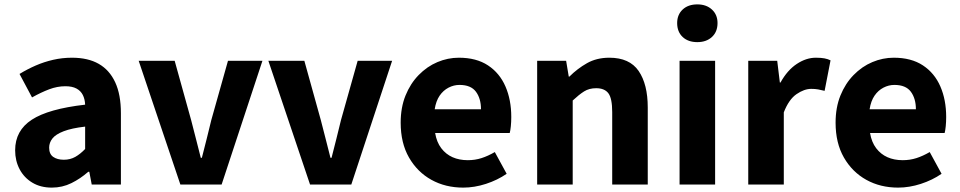

<svg xmlns="http://www.w3.org/2000/svg" viewBox="-20 -841 4374 875"><path d="M216 14Q165 14 127.5 -8.5Q90 -31 69.5 -69.5Q49 -108 49 -156Q49 -246 125 -295.5Q201 -345 368 -364Q367 -389 357.5 -408Q348 -427 328.5 -437.5Q309 -448 278 -448Q241 -448 204 -434Q167 -420 126 -397L69 -504Q105 -526 143 -542.5Q181 -559 222.5 -568.5Q264 -578 308 -578Q381 -578 430 -550Q479 -522 505 -466Q531 -410 531 -325V0H398L387 -58H382Q347 -27 305.5 -6.5Q264 14 216 14ZM271 -113Q300 -113 323 -126Q346 -139 368 -162V-264Q307 -257 270.5 -243Q234 -229 219 -210Q204 -191 204 -168Q204 -139 222.5 -126Q241 -113 271 -113Z M802 0 612 -564H776L851 -294Q862 -252 873 -208.5Q884 -165 895 -122H900Q911 -165 922 -208.5Q933 -252 943 -294L1019 -564H1176L990 0Z M1393 0 1203 -564H1367L1442 -294Q1453 -252 1464 -208.5Q1475 -165 1486 -122H1491Q1502 -165 1513 -208.5Q1524 -252 1534 -294L1610 -564H1767L1581 0Z M2091 14Q2010 14 1946 -21.5Q1882 -57 1844 -123Q1806 -189 1806 -282Q1806 -351 1828 -405.5Q1850 -460 1888 -499Q1926 -538 1973.5 -558Q2021 -578 2071 -578Q2151 -578 2204 -543Q2257 -508 2283.5 -447Q2310 -386 2310 -308Q2310 -285 2308 -265.5Q2306 -246 2303 -235H1963Q1970 -193 1991 -165.5Q2012 -138 2042.5 -124.5Q2073 -111 2112 -111Q2145 -111 2174.5 -120.5Q2204 -130 2235 -148L2289 -49Q2247 -20 2194.5 -3Q2142 14 2091 14ZM1961 -343H2172Q2172 -392 2149 -423Q2126 -454 2074 -454Q2048 -454 2024 -441.5Q2000 -429 1983.5 -405Q1967 -381 1961 -343Z M2428 0V-564H2560L2572 -492H2575Q2611 -528 2655 -553Q2699 -578 2757 -578Q2849 -578 2890.5 -517.5Q2932 -457 2932 -351V0H2770V-330Q2770 -393 2752.5 -416Q2735 -439 2697 -439Q2665 -439 2642 -424.5Q2619 -410 2590 -383V0Z M3077 0V-564H3239V0ZM3158 -649Q3116 -649 3091 -672.5Q3066 -696 3066 -736Q3066 -774 3091 -797.5Q3116 -821 3158 -821Q3199 -821 3224.5 -797.5Q3250 -774 3250 -736Q3250 -696 3224.5 -672.5Q3199 -649 3158 -649Z M3390 0V-564H3522L3534 -465H3537Q3568 -521 3611 -549.5Q3654 -578 3698 -578Q3722 -578 3737.5 -575Q3753 -572 3765 -566L3738 -427Q3722 -431 3708.5 -433.5Q3695 -436 3677 -436Q3645 -436 3610 -412Q3575 -388 3552 -329V0Z M4073 14Q3992 14 3928 -21.5Q3864 -57 3826 -123Q3788 -189 3788 -282Q3788 -351 3810 -405.5Q3832 -460 3870 -499Q3908 -538 3955.5 -558Q4003 -578 4053 -578Q4133 -578 4186 -543Q4239 -508 4265.5 -447Q4292 -386 4292 -308Q4292 -285 4290 -265.5Q4288 -246 4285 -235H3945Q3952 -193 3973 -165.5Q3994 -138 4024.5 -124.5Q4055 -111 4094 -111Q4127 -111 4156.5 -120.5Q4186 -130 4217 -148L4271 -49Q4229 -20 4176.5 -3Q4124 14 4073 14ZM3943 -343H4154Q4154 -392 4131 -423Q4108 -454 4056 -454Q4030 -454 4006 -441.5Q3982 -429 3965.5 -405Q3949 -381 3943 -343Z"/></svg>

Font: Noto Sans SC Thin ExtraBold
Style: Regular
Weight: 800
Version: Version 2.004-H2;hotconv 1.0.118;makeotfexe 2.5.65603